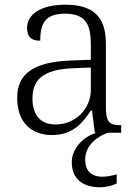

<svg xmlns="http://www.w3.org/2000/svg" viewBox="-20 -564 582 816"><path d="M201 10C291 10 333 -44 366 -94H371L383 0H392C337 14 285 66 285 125C285 195 330 232 406 232C427 232 455 226 476 216V177C450 184 433 187 414 187C375 187 342 168 342 114C342 50 400 13 439 0H495V-32H491C442 -32 430 -48 430 -112V-379C430 -491 378 -544 258 -544C152 -544 95 -502 95 -446C95 -406 114 -391 151 -391C151 -460 169 -506 256 -506C352 -506 366 -450 366 -372V-310L283 -307C127 -301 53 -254 53 -148C53 -40 117 10 201 10ZM216 -35C148 -35 118 -80 118 -145C118 -224 160 -269 292 -274L366 -277V-181C366 -105 304 -35 216 -35Z"/></svg>

Font: Noto Serif Ethiopic Light
Style: Regular
Weight: 300
Designer: Monotype Design Team
Foundry: Monotype Imaging Inc.
Version: Version 2.102